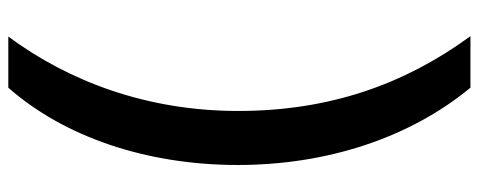

<svg xmlns="http://www.w3.org/2000/svg" viewBox="-365 -561 1152 462"><g transform="rotate(90 211.0 -330.0)"><path d="M377 -326C377 -537 314 -737 191 -886H67C184 -726 247 -545 247 -327C247 -108 176 80 68 226H191C309 92 377 -106 377 -326Z"/></g></svg>

Font: Noto Sans Kannada UI
Style: Bold
Weight: 700
Designer: Jelle Bosma - Monotype Design Team
Foundry: Monotype Imaging Inc.
Version: Version 2.005